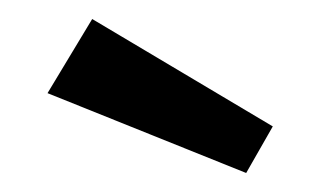

<svg xmlns="http://www.w3.org/2000/svg" viewBox="-20 -820 337 202"><path d="M239 -638 30 -722 77 -800 267 -687Z"/></svg>

Font: Feura Sans
Style: Regular
Weight: 400
Designer: Carrois Corporate & Edenspiekermann
Foundry: Carrois Corporate GbR & Edenspiekermann AG
Version: Version 1.001